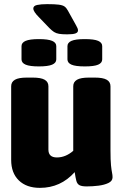

<svg xmlns="http://www.w3.org/2000/svg" viewBox="-20 -900 597 928"><path d="M173 8Q108 8 71 -28Q34 -64 34 -127V-483Q34 -504 52 -514.5Q70 -525 110 -525H138Q178 -525 196 -514.5Q214 -504 214 -483V-177Q214 -139 255 -139Q297 -139 334 -171V-483Q334 -504 352 -514.5Q370 -525 410 -525H438Q478 -525 496 -514.5Q514 -504 514 -483V-174Q514 -125 516.5 -101Q519 -77 521.5 -65.5Q524 -54 524 -43Q524 -25 504 -15.5Q484 -6 455.5 -2.5Q427 1 399 1Q375 1 364 -5Q353 -11 349 -26Q345 -41 341 -68Q273 8 173 8ZM390 -579Q345 -579 325.5 -587.5Q306 -596 306 -613V-677Q306 -694 325.5 -702.5Q345 -711 390 -711Q435 -711 454.5 -702.5Q474 -694 474 -677V-613Q474 -596 454.5 -587.5Q435 -579 390 -579ZM168 -579Q124 -579 104 -587.5Q84 -596 84 -613V-677Q84 -694 104 -702.5Q124 -711 168 -711Q212 -711 232 -702.5Q252 -694 252 -677V-613Q252 -596 232 -587.5Q212 -579 168 -579ZM305 -734Q280 -734 265.5 -736.5Q251 -739 241 -745.5Q231 -752 219 -764L168 -817Q141 -844 141 -859Q141 -872 159.5 -876Q178 -880 208 -880Q245 -880 264 -877.5Q283 -875 292 -868.5Q301 -862 308 -849L348 -777Q357 -762 357 -753Q357 -743 345 -738.5Q333 -734 305 -734Z"/></svg>

Font: Asap Black
Style: Regular
Weight: 900
Designer: Pablo Cosgaya
Foundry: Omnibus-Type
Version: Version 3.001; ttfautohint (v1.8.4.7-5d5b)